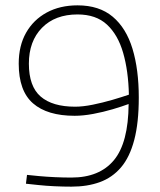

<svg xmlns="http://www.w3.org/2000/svg" viewBox="-20 -689 600 718"><path d="M247 9Q217 9 184.5 7.5Q152 6 124 3Q96 0 77 -2L81 -35Q99 -33 126 -30.5Q153 -28 185 -26.5Q217 -25 247 -25Q352 -25 406 -90Q460 -155 461 -300Q437 -291 401.5 -280.5Q366 -270 328.5 -263Q291 -256 259 -256Q157 -256 103.5 -302.5Q50 -349 50 -451Q50 -518 77.5 -566.5Q105 -615 154.5 -642Q204 -669 270 -669Q351 -669 401.5 -626.5Q452 -584 475.5 -506.5Q499 -429 499 -324Q499 -230 482 -165.5Q465 -101 432.5 -63Q400 -25 353.5 -8Q307 9 247 9ZM261 -290Q290 -290 327 -297.5Q364 -305 400 -315.5Q436 -326 462 -335Q460 -424 440.5 -491.5Q421 -559 380 -597Q339 -635 270 -635Q186 -635 137 -585Q88 -535 88 -451Q88 -366 132 -328Q176 -290 261 -290Z"/></svg>

Font: Cairo Play ExtraLight
Style: Regular
Weight: 250
Version: Version 3.119